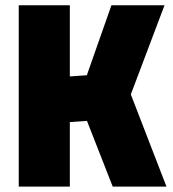

<svg xmlns="http://www.w3.org/2000/svg" viewBox="-20 -694 642 714"><path d="M49.7 0V-674.5H239.7V-409.8L302.9 -414.2L394.4 -674.5H591.8L466.5 -342.9L599.1 0H399.2L303.4 -244.4L239.7 -240V0Z"/></svg>

Font: Titillium Web SemiBold
Style: Regular
Weight: 600
Designer: Mohamed Gaber, Accademia di Belle Arti di Urbino
Foundry: Kief Type Foundry, Accademia di Belle Arti di Urbino
Version: Version 3.000; ttfautohint (v1.8.4)